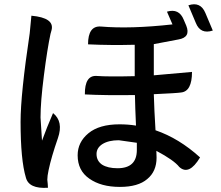

<svg xmlns="http://www.w3.org/2000/svg" viewBox="-20 -834 1040 905"><path d="M435 -108Q435 -76 461 -58Q488 -41 534 -41Q625 -41 625 -127V-161L540 -173Q492 -173 463 -155Q435 -137 435 -108ZM868 -809Q925 -828 948 -773L983 -690Q925 -671 903 -726L868 -809ZM128 -760Q238 -750 223 -692L218 -674Q203 -604 187 -479Q171 -354 171 -280L178 -171Q201 -234 230 -301Q280 -261 253 -183Q222 -94 209 -32Q203 -4 203 13Q204 19 205 33Q206 47 206 51Q116 57 102 3Q77 -80 77 -260Q77 -390 120 -677L128 -760ZM767 -779Q824 -796 846 -741L858 -713Q880 -658 821 -648L705 -626V-479L885 -495Q885 -403 833 -398Q815 -395 705 -390Q707 -316 713 -220Q824 -182 923 -92Q871 -5 825 -47Q800 -79 717 -123Q718 -112 718 -91Q718 -26 674 10Q631 47 545 47Q456 47 401 8Q346 -30 346 -102Q346 -164 397 -206Q448 -248 543 -248Q584 -248 621 -242Q617 -329 616 -386Q475 -384 380 -389Q379 -480 436 -476Q490 -472 615 -475V-623Q501 -620 395 -625Q395 -713 455 -709Q595 -697 793 -719L767 -779Z"/></svg>

Font: Swei Half Moon CJK SC
Style: Medium
Weight: 500
Version: Version 2.071